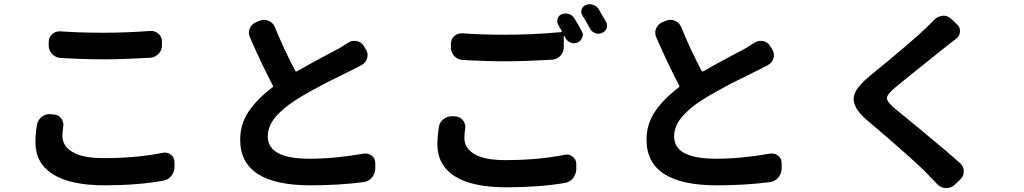

<svg xmlns="http://www.w3.org/2000/svg" viewBox="-20 -874 5040 945"><path d="M277.3 -588.9Q252.9 -590.8 236.3 -608.4Q219.7 -626 219.7 -650.4V-667Q219.7 -690.4 237.3 -706.1Q252.9 -719.7 272.5 -719.7Q275.4 -719.7 277.3 -719.7Q371.1 -712.9 490.2 -712.9Q603.5 -712.9 719.7 -721.7Q721.7 -721.7 724.6 -721.7Q744.1 -721.7 759.8 -708Q777.3 -692.4 777.3 -668.9V-651.4Q777.3 -627 760.7 -609.4Q744.1 -591.8 719.7 -589.8Q584 -582 491.2 -582Q388.7 -582 277.3 -588.9ZM162.1 -260.7Q167 -285.2 186.5 -299.8Q204.1 -312.5 224.6 -312.5Q227.5 -312.5 231.4 -311.5L247.1 -310.5Q268.6 -308.6 282.2 -290Q292 -275.4 292 -258.8Q292 -253.9 291 -249Q287.1 -225.6 287.1 -205.1Q287.1 -155.3 337.4 -125.5Q387.7 -95.7 490.2 -95.7Q651.4 -95.7 782.2 -122.1Q787.1 -123 792 -123Q807.6 -123 821.3 -112.3Q837.9 -99.6 838.9 -77.1V-53.7Q838.9 -28.3 823.2 -8.3Q807.6 11.7 782.2 15.6Q657.2 38.1 495.1 38.1Q326.2 38.1 240.2 -16.6Q154.3 -71.3 154.3 -173.8Q154.3 -214.8 162.1 -260.7Z M1694.3 -664.1Q1708 -672.9 1724.6 -672.9Q1730.5 -672.9 1736.3 -671.9Q1758.8 -667 1770.5 -647.5L1780.3 -631.8Q1789.1 -618.2 1789.1 -602.5Q1789.1 -595.7 1787.1 -587.9Q1780.3 -564.5 1759.8 -553.7Q1738.3 -542 1711.9 -529.3Q1709 -527.3 1658.2 -502.4Q1607.4 -477.5 1581.5 -464.4Q1555.7 -451.2 1511.7 -426.8Q1467.8 -402.3 1435.5 -381.8Q1369.1 -338.9 1333.5 -294.9Q1297.9 -251 1297.9 -202.1Q1297.9 -92.8 1503.9 -92.8Q1628.9 -92.8 1771.5 -118.2Q1776.4 -118.2 1780.3 -118.2Q1796.9 -118.2 1810.5 -107.4Q1827.1 -93.8 1827.1 -71.3V-43.9Q1826.2 -18.6 1810.1 0.5Q1793.9 19.5 1768.6 22.5Q1647.5 38.1 1507.8 38.1Q1162.1 38.1 1162.1 -186.5Q1162.1 -262.7 1203.6 -324.7Q1245.1 -386.7 1320.3 -443.4Q1326.2 -448.2 1322.3 -454.1Q1272.5 -547.9 1210 -690.4Q1205.1 -701.2 1205.1 -712.9Q1205.1 -723.6 1209 -733.4Q1218.8 -755.9 1240.2 -764.6L1258.8 -772.5Q1269.5 -776.4 1280.3 -776.4Q1291 -776.4 1301.8 -771.5Q1324.2 -762.7 1333 -740.2Q1374 -638.7 1432.6 -526.4Q1435.5 -519.5 1442.4 -523.4Q1489.3 -550.8 1566.9 -592.3Q1644.5 -633.8 1650.4 -636.7Q1681.6 -656.2 1694.3 -664.1Z M2140.6 -251Q2144.5 -274.4 2165 -289.1Q2181.6 -301.8 2203.1 -301.8Q2206.1 -301.8 2209 -301.8L2224.6 -300.8Q2247.1 -297.9 2259.8 -280.3Q2270.5 -265.6 2270.5 -248Q2270.5 -243.2 2269.5 -238.3Q2265.6 -215.8 2265.6 -195.3Q2265.6 -144.5 2315.4 -115.2Q2365.2 -85.9 2467.8 -85.9Q2629.9 -85.9 2759.8 -112.3Q2764.6 -113.3 2770.5 -113.3Q2786.1 -113.3 2798.8 -102.5Q2816.4 -88.9 2816.4 -67.4V-43Q2816.4 -17.6 2800.8 2.4Q2785.2 22.5 2760.7 26.4Q2633.8 47.9 2472.7 47.9Q2304.7 47.9 2218.8 -6.3Q2132.8 -60.5 2132.8 -164.1Q2132.8 -204.1 2140.6 -251ZM2727.5 -752Q2719.7 -766.6 2724.6 -782.2Q2729.5 -797.9 2744.1 -803.7Q2753.9 -807.6 2763.7 -807.6Q2771.5 -807.6 2779.3 -805.7Q2796.9 -799.8 2806.6 -784.2Q2825.2 -754.9 2842.8 -721.7Q2848.6 -712.9 2848.6 -703.1Q2848.6 -696.3 2845.7 -689.5Q2839.8 -672.9 2823.2 -665Q2814.5 -661.1 2804.7 -661.1Q2796.9 -661.1 2789.1 -664.1Q2771.5 -670.9 2762.7 -687.5Q2760.7 -692.4 2757.8 -697.3Q2757.8 -698.2 2756.3 -697.8Q2754.9 -697.3 2754.9 -696.3V-641.6Q2754.9 -617.2 2738.3 -599.6Q2721.7 -582 2697.3 -580.1Q2561.5 -572.3 2468.8 -572.3Q2366.2 -572.3 2256.8 -579.1Q2232.4 -580.1 2215.8 -598.1Q2199.2 -616.2 2199.2 -640.6V-657.2Q2199.2 -680.7 2215.8 -696.3Q2231.4 -710 2252 -710Q2253.9 -710 2256.8 -710Q2348.6 -703.1 2467.8 -703.1Q2601.6 -703.1 2741.2 -715.8Q2743.2 -715.8 2744.6 -717.8Q2746.1 -719.7 2744.1 -722.7Q2735.4 -738.3 2727.5 -752ZM2846.7 -797.9Q2840.8 -806.6 2840.8 -816.4Q2840.8 -821.3 2842.8 -827.1Q2847.7 -842.8 2862.3 -848.6Q2872.1 -853.5 2882.8 -853.5Q2889.6 -853.5 2897.5 -850.6Q2916 -845.7 2925.8 -830.1Q2944.3 -799.8 2962.9 -766.6Q2967.8 -757.8 2967.8 -749Q2967.8 -742.2 2965.8 -735.4Q2960 -718.8 2943.4 -711.9Q2934.6 -708 2925.8 -708Q2918 -708 2910.2 -710.9Q2892.6 -716.8 2883.8 -733.4Q2865.2 -768.6 2846.7 -797.9Z M3694.3 -664.1Q3708 -672.9 3724.6 -672.9Q3730.5 -672.9 3736.3 -671.9Q3758.8 -667 3770.5 -647.5L3780.3 -631.8Q3789.1 -618.2 3789.1 -602.5Q3789.1 -595.7 3787.1 -587.9Q3780.3 -564.5 3759.8 -553.7Q3738.3 -542 3711.9 -529.3Q3709 -527.3 3658.2 -502.4Q3607.4 -477.5 3581.5 -464.4Q3555.7 -451.2 3511.7 -426.8Q3467.8 -402.3 3435.5 -381.8Q3369.1 -338.9 3333.5 -294.9Q3297.9 -251 3297.9 -202.1Q3297.9 -92.8 3503.9 -92.8Q3628.9 -92.8 3771.5 -118.2Q3776.4 -118.2 3780.3 -118.2Q3796.9 -118.2 3810.5 -107.4Q3827.1 -93.8 3827.1 -71.3V-43.9Q3826.2 -18.6 3810.1 0.5Q3793.9 19.5 3768.6 22.5Q3647.5 38.1 3507.8 38.1Q3162.1 38.1 3162.1 -186.5Q3162.1 -262.7 3203.6 -324.7Q3245.1 -386.7 3320.3 -443.4Q3326.2 -448.2 3322.3 -454.1Q3272.5 -547.9 3210 -690.4Q3205.1 -701.2 3205.1 -712.9Q3205.1 -723.6 3209 -733.4Q3218.8 -755.9 3240.2 -764.6L3258.8 -772.5Q3269.5 -776.4 3280.3 -776.4Q3291 -776.4 3301.8 -771.5Q3324.2 -762.7 3333 -740.2Q3374 -638.7 3432.6 -526.4Q3435.5 -519.5 3442.4 -523.4Q3489.3 -550.8 3566.9 -592.3Q3644.5 -633.8 3650.4 -636.7Q3681.6 -656.2 3694.3 -664.1Z M4579.1 -777.3Q4594.7 -793.9 4618.2 -795.9Q4621.1 -796.9 4623 -796.9Q4643.6 -796.9 4659.2 -783.2L4688.5 -755.9Q4705.1 -742.2 4705.1 -721.7Q4705.1 -697.3 4686.5 -683.6Q4676.8 -675.8 4644.5 -651.4Q4635.7 -643.6 4529.3 -559.1Q4422.9 -474.6 4383.8 -441.4Q4356.4 -417 4349.1 -403.8Q4341.8 -390.6 4349.6 -377Q4357.4 -363.3 4385.7 -338.9Q4387.7 -337.9 4516.6 -231.4Q4645.5 -125 4707 -69.3Q4723.6 -53.7 4723.6 -30.3Q4723.6 -6.8 4707 8.8L4676.8 37.1Q4660.2 51.8 4637.7 51.8Q4636.7 51.8 4634.8 51.8Q4611.3 50.8 4594.7 34.2Q4553.7 -8.8 4546.9 -15.6Q4487.3 -79.1 4251 -279.3Q4202.1 -320.3 4188.5 -355.5Q4181.6 -370.1 4181.6 -385.7Q4181.6 -404.3 4191.4 -423.8Q4209 -457 4259.8 -499Q4480.5 -679.7 4540 -738.3Q4561.5 -758.8 4579.1 -777.3Z"/></svg>

Font: Gen Jyuu Gothic Monospace Bold
Style: Bold
Weight: 700
Designer: [Source Han Sans]
Ryoko NISHIZUKA  (kana & ideographs); Paul D. Hunt (Latin, Greek & Cyrillic); Wenlong ZHANG  (bopomofo
Version: Version 1.002.20150607